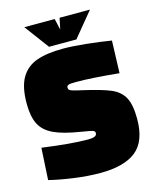

<svg xmlns="http://www.w3.org/2000/svg" viewBox="-126 -933 830 1031"><g transform="rotate(-15 289.0 -417.0)"><path d="M21 -22 31 -199Q192 -177 282 -177Q311 -177 322.5 -182.5Q334 -188 334 -200Q334 -207 329 -211Q324 -215 305.5 -218.5Q287 -222 257 -227Q162 -242 110.5 -266.5Q59 -291 37.5 -333.5Q16 -376 16 -448Q16 -541 46.5 -592Q77 -643 134.5 -663Q192 -683 281 -683Q334 -683 409.5 -675Q485 -667 546 -657L540 -477Q388 -492 301 -492Q271 -492 260.5 -488.5Q250 -485 250 -474Q250 -466 254.5 -461.5Q259 -457 274 -452.5Q289 -448 321 -441Q427 -417 476 -396Q525 -375 546.5 -334.5Q568 -294 568 -216Q568 -92 502 -39Q436 14 303 14Q232 14 154 3Q76 -8 21 -22ZM110 -848H279L293 -786L306 -848H475L363 -712H211Z"/></g></svg>

Font: Cairo Black
Style: Regular
Weight: 900
Designer: Mohamed Gaber, Accademia di Belle Arti di Urbino and others
Foundry: Kief Type Foundry, Accademia di Belle Arti di Urbino and others
Version: Version 3.011